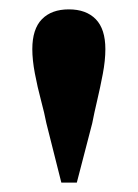

<svg xmlns="http://www.w3.org/2000/svg" viewBox="-20 -849 295 410"><path d="M127 -829Q164 -829 184.5 -808Q205 -787 205 -744Q205 -720 199.5 -691Q194 -662 187.5 -634.5Q181 -607 177 -586L144 -459H111L79 -586Q75 -607 67.5 -635Q60 -663 54.5 -692Q49 -721 49 -744Q49 -787 69.5 -808Q90 -829 127 -829Z"/></svg>

Font: Noto Serif JP ExtraLight Black
Style: Regular
Weight: 900
Version: Version 2.003-H1;hotconv 1.1.1;makeotfexe 2.6.0